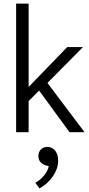

<svg xmlns="http://www.w3.org/2000/svg" viewBox="-20 -730 491 1060"><path d="M138 -172V0H69V-710H138V-250L351 -470H438L242 -272L447 0H364L196 -230ZM237 184Q221 181 206.5 168Q192 155 192 131Q192 110 205.5 95.5Q219 81 242 81Q252 81 262.5 85Q273 89 281.5 98Q290 107 295.5 121.5Q301 136 301 158Q301 181 293 203Q285 225 271 245Q257 265 238 282Q219 299 198 310L175 279Q204 263 224.5 237.5Q245 212 249 187Z"/></svg>

Font: Mukta Light
Style: Regular
Weight: 300
Designer: Girish Dalvi and Yashodeep Gholap
Foundry: Ek Type
Version: Version 2.538;PS 1.002;hotconv 16.6.51;makeotf.lib2.5.65220;